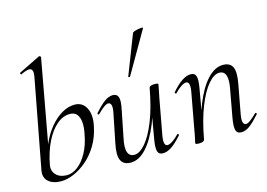

<svg xmlns="http://www.w3.org/2000/svg" viewBox="-98 -919 1559 1121"><g transform="rotate(-15 682.0 -359.0)"><path d="M146.8 13Q96.6 13 69.5 -11.2Q42.4 -35.4 49.6 -77.4L152 -619.4Q158.4 -654.6 143.5 -663.8Q128.6 -673 82.8 -650.6Q78.8 -648.8 76.8 -654.8Q74.8 -660.8 78.8 -661.8L207.4 -725Q211.6 -727 215.6 -723Q219.6 -719 218.6 -717L105.4 -96Q99.4 -59.4 122.6 -36Q145.8 -12.6 187.8 -12.6Q220.2 -12.6 252.7 -37Q285.2 -61.4 310.9 -107.8Q336.6 -154.2 348.2 -220Q356 -256.6 353.6 -286.9Q351.2 -317.2 337.2 -335.4Q323.2 -353.6 294.2 -353.6Q252.6 -353.6 214.8 -321.2Q177 -288.8 148.5 -231Q120 -173.2 105.4 -96L99.2 -116Q108.2 -173 131.1 -224.5Q154 -276 186.7 -315Q219.4 -354 257.7 -376.5Q296 -399 335.2 -399Q382.2 -399 404.2 -357.5Q426.2 -316 412.8 -251Q400 -186 370.2 -136.5Q340.4 -87 301.4 -54Q262.4 -21 221.8 -4Q181.2 13 146.8 13Z M565.8 13Q523 13 507.9 -18.3Q492.8 -49.6 507.4 -119L543.2 -297Q549 -327.6 544.1 -341.4Q539.2 -355.2 527 -355.2Q516.2 -355.2 499.2 -342.8Q482.2 -330.4 461.4 -309Q457.4 -305 453.4 -309Q449.4 -313 453.4 -317Q486.2 -355 513 -375Q539.8 -395 565.6 -395Q590 -395 597.7 -373.2Q605.4 -351.4 593.6 -297L561.8 -138Q549.4 -80.4 559 -53Q568.6 -25.6 598.4 -25.6Q630.6 -25.6 665.9 -66.8Q701.2 -108 732.6 -187.1Q764 -266.2 784.4 -378.8L796.8 -377.8Q777 -261.4 741.6 -173.2Q706.2 -85 661.2 -36Q616.2 13 565.8 13ZM761.2 9Q736.4 9 730.1 -12.7Q723.8 -34.4 733.2 -86.6L784.4 -378.8Q787 -394 816.4 -394Q830.8 -394 835.3 -392.2Q839.8 -390.4 839.8 -387.6Q839.8 -384.4 834.8 -361.2Q829.8 -338 824.8 -312L783.8 -89Q774 -30.4 800.4 -30.4Q812 -30.4 830.1 -42Q848.2 -53.6 869.6 -76Q872.6 -80 877 -75.5Q881.4 -71 877.6 -67.8Q843.2 -28.8 815.5 -9.9Q787.8 9 761.2 9ZM691 -473Q690 -470 684.5 -472Q679 -474 681 -476L774.4 -716Q776.2 -719.4 786.3 -723Q796.4 -726.6 809.2 -729Q822 -731.4 830.9 -731.3Q839.8 -731.2 837.6 -727Z M1235.6 9Q1209.8 9 1203.5 -13.2Q1197.2 -35.4 1207 -89L1236 -248Q1258.8 -360.4 1199.4 -360.4Q1167.4 -360.4 1132 -319.2Q1096.6 -278 1065.2 -198.9Q1033.8 -119.8 1013.4 -7.2L1001 -8.2Q1021.8 -124.8 1056.7 -212.9Q1091.6 -301 1137.1 -350Q1182.6 -399 1232 -399Q1274.8 -399 1289.4 -368.2Q1304 -337.4 1290.4 -267L1257.4 -89Q1252.4 -58.6 1257.3 -44.7Q1262.2 -30.8 1274.4 -30.8Q1285.4 -30.8 1302.4 -43.6Q1319.4 -56.4 1340.2 -77Q1343.2 -81 1347.6 -77Q1352 -73 1348.2 -69Q1315.6 -32 1289 -11.5Q1262.4 9 1235.6 9ZM981.4 8Q967.2 8 962.6 6.3Q958 4.6 958 1.6Q958 -1.6 963.5 -24.8Q969 -48 973 -74L1014 -297Q1023.8 -355.6 997.4 -355.6Q985.8 -355.6 967.7 -344Q949.6 -332.4 928.2 -310Q925.2 -306 920.8 -310.5Q916.4 -315 920.2 -318.2Q953.8 -357.2 982.4 -376.1Q1011 -395 1036.6 -395Q1061.4 -395 1067.8 -373.3Q1074.2 -351.6 1064.6 -299.4L1013.4 -7.2Q1010.8 8 981.4 8Z"/></g></svg>

Font: Cormorant Garamond Light
Style: Italic
Weight: 300
Italic angle: -10°
Designer: Christian Thalmann (Catharsis Fonts)
Foundry: Catharsis Fonts
Version: Version 4.001